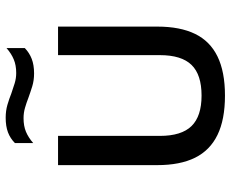

<svg xmlns="http://www.w3.org/2000/svg" viewBox="-90 -734 832 693"><g transform="rotate(-90 326.5 -388.0)"><path d="M327.5 7.5Q241 7.5 185.5 -19.5Q130 -46.5 103.2 -100.5Q76.5 -154.5 76.5 -237V-595H182V-227.5Q182 -149.5 217.5 -113.2Q253 -77 327.5 -77Q403 -77 438.2 -113.2Q473.5 -149.5 473.5 -227.5V-595H576.5V-237Q576.5 -154.5 550.2 -100.5Q524 -46.5 468.8 -19.5Q413.5 7.5 327.5 7.5ZM407.5 -681.5Q382.5 -681.5 361.2 -688Q340 -694.5 319.5 -702Q301.5 -709 283.5 -714.2Q265.5 -719.5 246 -719.5Q218 -719.5 197 -710.8Q176 -702 156 -684.5V-750.5Q173 -767.5 195 -775.8Q217 -784 247.5 -784Q272.5 -784 294 -777.8Q315.5 -771.5 335.5 -763.5Q354 -757 372 -751.5Q390 -746 409 -746Q437 -746 458 -754.8Q479 -763.5 499 -781V-715Q482 -698.5 460 -690Q438 -681.5 407.5 -681.5Z"/></g></svg>

Font: Encode Sans SC Medium
Style: Regular
Weight: 500
Version: Version 3.002